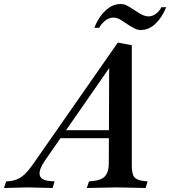

<svg xmlns="http://www.w3.org/2000/svg" viewBox="-89 -937 851 960"><path d="M-69 3 -58 -30 -43 -31Q-17 -34 3 -43.5Q23 -53 43 -74.5Q63 -96 88 -133L500 -724L570 -711V-109Q570 -67 582.5 -51.5Q595 -36 630 -32L649 -30L639 3L495 0L345 3L356 -30L377 -32Q419 -36 437 -57Q455 -78 455 -120L457 -628L492 -647L137 -136Q104 -88 109.5 -62Q115 -36 160 -32L184 -30L174 3L50 0ZM196 -246 221 -286H494L486 -246ZM615 -787Q599 -787 585 -794Q571 -801 560 -808L528 -829Q516 -838 504 -843.5Q492 -849 479 -849Q455 -849 435.5 -832.5Q416 -816 407 -798H383Q392 -824 410.5 -851.5Q429 -879 455.5 -898Q482 -917 515 -917Q531 -917 546 -909Q561 -901 571 -894L606 -872Q615 -866 628 -860.5Q641 -855 654 -855Q673 -855 690.5 -868Q708 -881 718 -901H742Q722 -851 689 -819Q656 -787 615 -787Z"/></svg>

Font: Baskervville SemiBold
Style: Italic
Weight: 600
Italic angle: -18°
Version: Version 1.100